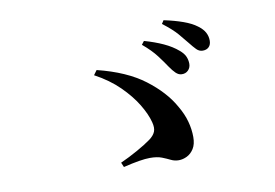

<svg xmlns="http://www.w3.org/2000/svg" viewBox="-66 -829 1132 789"><g transform="rotate(-10 500.0 -434.0)"><path d="M645.8 -531.6Q631.9 -552.8 610.9 -580.5Q589.9 -608.2 553.5 -638.7L564.4 -652.9Q607.5 -640.7 642.7 -624.6Q678 -608.4 702.6 -587Q719.6 -572.7 725.7 -558.2Q731.8 -543.7 731.8 -528.4Q731.8 -512.3 721.1 -501.3Q710.3 -490.3 693 -491.1Q680.6 -491.8 669.5 -502.4Q658.4 -513.1 645.8 -531.6ZM743.9 -613.4Q729.6 -631.2 710.1 -654.3Q690.5 -677.4 649.5 -708.9L658.6 -722.8Q703.2 -713.4 737.9 -701Q772.5 -688.7 794.2 -672.2Q814.2 -657.4 822.6 -641.5Q831 -625.7 831 -607.7Q831 -590.6 821.6 -581.1Q812.2 -571.6 795.9 -571.6Q781.2 -571.6 770 -583Q758.8 -594.4 743.9 -613.4ZM385.3 -176.4Q421.3 -192.6 457.2 -212.7Q493 -232.8 514.9 -248.7Q533.6 -262.3 540.1 -278Q546.6 -293.7 539.8 -318.6Q531 -352.8 506 -394.2Q481 -435.5 439.5 -476.5Q398 -517.5 338.1 -549.7L352.1 -568.9Q473.2 -539 547.2 -483Q621.2 -426.9 657.4 -361.7Q677.8 -327.2 686.7 -294.1Q695.7 -261.1 695.7 -229.1Q695.7 -199.1 684 -180.5Q672.3 -162 655.1 -153.6Q637.9 -145.2 620.9 -145.2Q603.6 -145.2 588.4 -152.7Q573.3 -160.2 554.2 -167.7Q535 -175.2 504.8 -175.2Q486.6 -175.2 459 -170.7Q431.3 -166.2 393.6 -157Z"/></g></svg>

Font: Source Han Serif JP VF
Style: Regular
Weight: 250
Designer: Ryoko NISHIZUKA 西塚涼子 (kana & ideographs); Frank Grießhammer (Latin, Greek & Cyrillic); Wenlong ZHANG 张文龙 (bopomofo); San
Foundry: Adobe
Version: Version 2.001;hotconv 1.1.0;makeotfexe 2.6.0